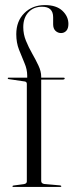

<svg xmlns="http://www.w3.org/2000/svg" viewBox="-20 -735 289 755"><path d="M142 -23.5Q142 -13.5 154 -11.5L216 -6Q221 -5.5 221 -2.5Q221 0 217.5 0H31.5Q29 0 29 -2Q29 -5 33 -5.5L74 -11Q85.5 -13 85.5 -21.5V-405Q85.5 -413 78 -414.5L13.5 -424Q10.5 -424.5 10.5 -427Q10.5 -429.5 13 -429.5H87V-437.5Q87 -462.5 76.2 -487.2Q65.5 -512 54.8 -539.5Q44 -567 44 -600.5Q44 -652 75.8 -683.5Q107.5 -715 156.5 -715Q201.5 -715 225.2 -692.8Q249 -670.5 249 -641Q249 -623 240.8 -614Q232.5 -605 220 -605Q207.5 -605 198.2 -613.8Q189 -622.5 189 -639.5V-667Q189 -708.5 145.5 -708.5Q112 -708.5 91.8 -686.8Q71.5 -665 71.5 -628Q71.5 -600.5 82 -574.8Q92.5 -549 106.5 -524.5Q120.5 -500 131.2 -477.2Q142 -454.5 142 -433.5V-429.5H230.5Q234.5 -429.5 234.5 -427Q234.5 -422 226 -422H142Z"/></svg>

Font: Fraunces 144pt S000 Light
Style: Regular
Weight: 300
Version: Version 1.000; ttfautohint (v1.8.3)